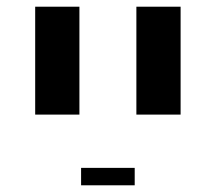

<svg xmlns="http://www.w3.org/2000/svg" viewBox="-20 -626 644 573"><path d="M85 -284H217V-606H85ZM387 -284H519V-606H387ZM222 -73H382V-125H222Z"/></svg>

Font: Noto Sans Hebrew Droid
Style: Bold
Weight: 700
Designer: Monotype Design Team
Foundry: Monotype Imaging Inc.
Version: Version 1.100